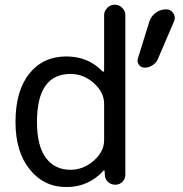

<svg xmlns="http://www.w3.org/2000/svg" viewBox="-20 -794 768 804"><path d="M134.8 -283.2Q134.8 -183.6 171.9 -133.3Q209 -83 275.4 -83Q329.1 -83 372.6 -121.1Q416 -159.2 416 -207V-359.4Q416 -407.2 373 -445.8Q330.1 -484.4 275.4 -484.4Q134.8 -484.4 134.8 -283.2ZM605.5 -704.1Q613.3 -726.6 632.3 -740.7Q651.4 -754.9 675.8 -754.9Q695.3 -754.9 705.1 -739.3Q711.9 -729.5 711.9 -719.7Q711.9 -712.9 709 -705.1L641.6 -547.9Q634.8 -531.2 619.1 -521Q603.5 -510.7 585.9 -510.7Q570.3 -510.7 561.5 -522.9Q552.7 -535.2 557.6 -549.8ZM504.9 -62.5Q504.9 -44.9 492.7 -32.7Q480.5 -20.5 462.9 -20.5Q444.3 -20.5 431.6 -32.7Q418.9 -44.9 418.9 -62.5L418 -78.1Q418 -80.1 416.5 -80.6Q415 -81.1 414.1 -80.1Q351.6 -10.7 257.8 -10.7Q164.1 -10.7 104.5 -84.5Q44.9 -158.2 44.9 -283.2Q44.9 -413.1 102.5 -485.4Q160.2 -557.6 257.8 -557.6Q349.6 -557.6 409.2 -495.1Q411.1 -493.2 413.6 -494.1Q416 -495.1 416 -498V-730.5Q416 -748 429.2 -761.2Q442.4 -774.4 460.4 -774.4Q478.5 -774.4 491.7 -761.2Q504.9 -748 504.9 -730.5Z"/></svg>

Font: Gen Jyuu GothicX Regular
Style: Regular
Weight: 400
Designer: [Source Han Sans]
Ryoko NISHIZUKA  (kana & ideographs); Paul D. Hunt (Latin, Greek & Cyrillic); Wenlong ZHANG  (bopomofo
Version: Version 1.002.20150607